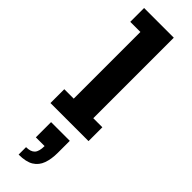

<svg xmlns="http://www.w3.org/2000/svg" viewBox="-287 -582 839 839"><g transform="rotate(45 132.5 -162.5)"><path d="M13.5 0V-85.5H71.8V-497.5H9.2V-583H192.7V-85.5H248.8V0ZM74.4 257.6V211.7Q103 211.7 115.7 197.9Q128.4 184.1 128.4 151.1H74.4V57H190.1V131Q190.1 169.6 179.8 198.3Q169.5 227 144.6 242.3Q119.7 257.6 74.4 257.6Z"/></g></svg>

Font: Rokkitt SemiBold
Style: Regular
Weight: 600
Designer: Vernon Adams
Foundry: Vernon Adams
Version: Version 3.103